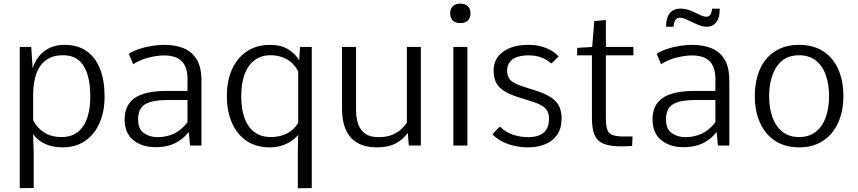

<svg xmlns="http://www.w3.org/2000/svg" viewBox="-20 -780 4598 1029"><path d="M85.9 228.5V-528.3H147.5L154.8 -414.1Q174.3 -473.1 218 -506.3Q261.7 -539.6 326.2 -539.6Q397 -539.6 444.6 -505.9Q492.2 -472.2 516.4 -410.4Q540.5 -348.6 540.5 -263.2Q540.5 -181.2 512.9 -119.6Q485.4 -58.1 435.1 -24.2Q384.8 9.8 315.4 9.8Q262.7 9.8 222.2 -8.5Q181.6 -26.9 157.2 -61L160.6 38.1V227.5ZM310.1 -45.4Q349.1 -45.4 377.9 -60.3Q406.7 -75.2 425.8 -103.5Q444.8 -131.8 454.3 -172.1Q463.9 -212.4 463.9 -263.7Q463.9 -331.1 449 -380.4Q434.1 -429.7 402.1 -456.8Q370.1 -483.9 317.4 -483.9Q260.7 -483.9 225.6 -457Q190.4 -430.2 174.3 -383.8Q158.2 -337.4 157.7 -277.8V-135.7Q179.7 -92.8 218 -69.1Q256.3 -45.4 310.1 -45.4Z M814.5 8.8Q740.7 8.8 694.3 -29.1Q647.9 -66.9 647.9 -140.6Q647.9 -177.2 660.6 -205.6Q673.3 -233.9 700 -253.2Q726.6 -272.5 769 -282.5Q811.5 -292.5 870.1 -292.5H984.9V-356.9Q984.9 -421.4 953.6 -452.1Q922.4 -482.9 860.4 -482.9Q821.8 -482.9 775.9 -471.2Q730 -459.5 693.8 -435.5L670.4 -492.2Q694.8 -507.3 726.3 -517.8Q757.8 -528.3 792.7 -533.9Q827.6 -539.6 860.8 -539.6Q919.9 -539.6 964.6 -521.2Q1009.3 -502.9 1034.4 -461.2Q1059.6 -419.4 1059.6 -348.6V0H998.5L991.7 -72.8Q966.8 -42 939 -24.2Q911.1 -6.3 879.9 1.2Q848.6 8.8 814.5 8.8ZM824.7 -44.9Q872.6 -44.9 913.1 -64.2Q953.6 -83.5 984.9 -125V-244.1H882.3Q817.9 -244.1 782.5 -232.4Q747.1 -220.7 733.6 -197.8Q720.2 -174.8 720.2 -140.1Q720.2 -88.9 751 -66.9Q781.7 -44.9 824.7 -44.9Z M1576.2 229V28.8L1578.1 -56.6Q1560.1 -36.1 1536.1 -21Q1512.2 -5.9 1484.4 2Q1456.5 9.8 1425.8 9.8Q1353 9.8 1301.5 -25.1Q1250 -60.1 1222.9 -122.1Q1195.8 -184.1 1195.8 -265.6Q1195.8 -347.2 1223.6 -408.7Q1251.5 -470.2 1303.5 -504.9Q1355.5 -539.6 1428.2 -539.6Q1486.3 -539.6 1524.7 -515.4Q1563 -491.2 1583.5 -457L1587.9 -528.3H1650.9V228ZM1431.2 -45.4Q1480.5 -45.4 1519 -65.4Q1557.6 -85.4 1578.1 -121.6V-398.4Q1554.2 -441.9 1516.4 -462.9Q1478.5 -483.9 1430.7 -483.9Q1379.4 -483.9 1344.2 -457.3Q1309.1 -430.7 1291 -382.1Q1272.9 -333.5 1272.9 -265.6Q1272.9 -213.4 1283 -172.6Q1293 -131.8 1313 -103.5Q1333 -75.2 1362.5 -60.3Q1392.1 -45.4 1431.2 -45.4Z M2000.5 9.8Q1908.2 9.8 1860.6 -42.2Q1813 -94.2 1813 -200.2V-528.3H1888.2V-193.4Q1888.2 -147 1900.1 -113.8Q1912.1 -80.6 1938.5 -62.7Q1964.8 -44.9 2008.8 -44.9Q2051.8 -44.9 2081.5 -57.4Q2111.3 -69.8 2130.4 -87.6Q2149.4 -105.5 2160.6 -122.6V-528.3H2235.4V0H2170.9L2165.5 -67.9Q2139.2 -31.2 2099.6 -10.7Q2060.1 9.8 2000.5 9.8Z M2409.7 0V-528.3H2484.9V0ZM2447.3 -656.2Q2420.9 -656.2 2406.7 -669.9Q2392.6 -683.6 2392.6 -708.5Q2392.6 -732.9 2406.7 -746.6Q2420.9 -760.3 2447.3 -760.3Q2473.6 -760.3 2487.5 -746.6Q2501.5 -732.9 2501.5 -708.5Q2501.5 -683.6 2487.5 -669.9Q2473.6 -656.2 2447.3 -656.2Z M2809.1 9.8Q2754.4 9.8 2704.1 -7.6Q2653.8 -24.9 2619.1 -59.6L2655.3 -99.1H2662.1Q2693.4 -68.8 2732.9 -56.9Q2772.5 -44.9 2809.1 -44.9Q2865.7 -44.9 2894 -69.3Q2922.4 -93.8 2922.4 -143.6Q2922.4 -165.5 2915 -181.9Q2907.7 -198.2 2887.2 -211.7Q2866.7 -225.1 2827.1 -237.3L2762.2 -257.8Q2705.6 -275.4 2676 -296.4Q2646.5 -317.4 2636 -343.3Q2625.5 -369.1 2625.5 -401.4Q2625.5 -466.3 2676.3 -502.9Q2727.1 -539.6 2812 -539.6Q2849.6 -539.6 2880.4 -531.2Q2911.1 -522.9 2934.8 -509Q2958.5 -495.1 2973.6 -477.1L2937 -440.9H2932.1Q2913.1 -459.5 2882.6 -471.4Q2852.1 -483.4 2813 -483.4Q2776.4 -483.4 2750.7 -474.1Q2725.1 -464.8 2711.4 -446.3Q2697.8 -427.7 2697.8 -400.9Q2697.8 -370.1 2715.3 -351.1Q2732.9 -332 2784.2 -315.9L2848.6 -295.4Q2907.7 -276.4 2938 -254.4Q2968.3 -232.4 2979 -205.6Q2989.7 -178.7 2989.7 -145.5Q2989.7 -91.3 2965.8 -57.1Q2941.9 -22.9 2900.9 -6.6Q2859.9 9.8 2809.1 9.8Z M3310.1 4.4Q3263.7 4.4 3232.9 -3.7Q3202.1 -11.7 3184.6 -29.5Q3167 -47.4 3159.7 -77.1Q3152.3 -106.9 3152.3 -150.4V-483.4H3072.8L3073.7 -523.4L3153.8 -528.3L3165 -667.5L3227.1 -672.4V-528.3H3374.5V-483.4H3227.1V-151.4Q3227.1 -109.9 3233.6 -88.1Q3240.2 -66.4 3258.8 -58.1Q3277.3 -49.8 3312 -48.8Q3329.6 -48.3 3345 -48.8Q3360.4 -49.3 3370.1 -48.8L3367.7 2.4Q3356.9 2.4 3343.3 3.4Q3329.6 4.4 3310.1 4.4Z M3643.6 8.8Q3569.8 8.8 3523.4 -29.1Q3477.1 -66.9 3477.1 -140.6Q3477.1 -177.2 3489.7 -205.6Q3502.4 -233.9 3529.1 -253.2Q3555.7 -272.5 3598.1 -282.5Q3640.6 -292.5 3699.2 -292.5H3814V-356.9Q3814 -421.4 3782.7 -452.1Q3751.5 -482.9 3689.5 -482.9Q3650.9 -482.9 3605 -471.2Q3559.1 -459.5 3522.9 -435.5L3499.5 -492.2Q3523.9 -507.3 3555.4 -517.8Q3586.9 -528.3 3621.8 -533.9Q3656.7 -539.6 3689.9 -539.6Q3749 -539.6 3793.7 -521.2Q3838.4 -502.9 3863.5 -461.2Q3888.7 -419.4 3888.7 -348.6V0H3827.6L3820.8 -72.8Q3795.9 -42 3768.1 -24.2Q3740.2 -6.3 3709 1.2Q3677.7 8.8 3643.6 8.8ZM3653.8 -44.9Q3701.7 -44.9 3742.2 -64.2Q3782.7 -83.5 3814 -125V-244.1H3711.4Q3647 -244.1 3611.6 -232.4Q3576.2 -220.7 3562.7 -197.8Q3549.3 -174.8 3549.3 -140.1Q3549.3 -88.9 3580.1 -66.9Q3610.8 -44.9 3653.8 -44.9ZM3549.8 -636.7Q3549.8 -662.6 3555.4 -681.2Q3561 -699.7 3571.3 -711.4Q3581.5 -723.1 3595.5 -728.5Q3609.4 -733.9 3626 -733.9Q3654.8 -733.9 3680.9 -723.1Q3707 -712.4 3729 -701.4Q3751 -690.4 3766.6 -690.4Q3778.3 -690.4 3785.9 -700.2Q3793.5 -710 3796.4 -733.4H3837.4Q3837.4 -707.5 3832.3 -689Q3827.1 -670.4 3817.6 -658.9Q3808.1 -647.5 3795.9 -642.1Q3783.7 -636.7 3769 -636.7Q3744.1 -636.7 3717 -648.7Q3689.9 -660.6 3665 -672.9Q3640.1 -685.1 3622.1 -685.1Q3608.9 -685.1 3600.3 -673.6Q3591.8 -662.1 3589.4 -636.7Z M4262.7 9.8Q4188 9.8 4134.8 -24.9Q4081.5 -59.6 4053.5 -121.6Q4025.4 -183.6 4025.4 -264.6Q4025.4 -348.1 4053.2 -409.9Q4081.1 -471.7 4134.3 -505.6Q4187.5 -539.6 4262.7 -539.6Q4338.4 -539.6 4391.4 -505.6Q4444.3 -471.7 4472.2 -409.9Q4500 -348.1 4500 -264.6Q4500 -183.6 4471.7 -121.6Q4443.4 -59.6 4390.4 -24.9Q4337.4 9.8 4262.7 9.8ZM4262.7 -45.4Q4316.4 -45.4 4352.1 -73.7Q4387.7 -102.1 4405.5 -151.4Q4423.3 -200.7 4423.3 -263.7Q4423.3 -329.1 4405.5 -378.7Q4387.7 -428.2 4351.8 -456.1Q4315.9 -483.9 4262.7 -483.9Q4183.1 -483.9 4142.6 -422.9Q4102.1 -361.8 4102.1 -263.7Q4102.1 -200.7 4119.9 -151.4Q4137.7 -102.1 4173.6 -73.7Q4209.5 -45.4 4262.7 -45.4Z"/></svg>

Font: Comme Light
Style: Regular
Weight: 300
Version: Version 1.000;gftools[0.9.27]